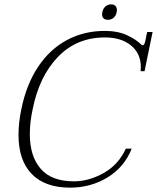

<svg xmlns="http://www.w3.org/2000/svg" viewBox="-20 -852 721 882"><path d="M449 -786Q449 -792 450 -796Q453 -812 464 -822Q475 -832 491 -832Q503 -832 510 -825Q517 -818 517 -805Q517 -799 516 -796Q513 -780 502 -770.5Q491 -761 476 -761Q463 -761 456 -767.5Q449 -774 449 -786ZM65 -233Q65 -288 78 -350Q101 -464 155 -545Q209 -626 287.5 -668Q366 -710 461 -710Q521 -710 563 -690.5Q605 -671 627 -649Q628 -648 630.5 -646Q633 -644 635 -644Q643 -644 647 -662L656 -705H681L644 -525H626Q627 -531 627 -544Q627 -606 582 -643Q537 -680 462 -680Q332 -680 246 -590.5Q160 -501 130 -350Q117 -291 117 -236Q117 -134 167 -76.5Q217 -19 320 -19Q388 -19 456 -57Q524 -95 558 -169H585Q551 -84 474 -37Q397 10 302 10Q187 10 126 -52.5Q65 -115 65 -233Z"/></svg>

Font: Taviraj ExtraLight
Style: Italic
Weight: 275
Italic angle: -12°
Designer: Katatrad Team
Foundry: CadsonDemak
Version: Version 1.001